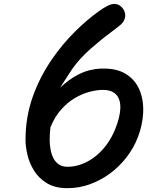

<svg xmlns="http://www.w3.org/2000/svg" viewBox="-20 -950 796 978"><path d="M323.5 8.5Q260.5 8.5 219 -16.8Q177.5 -42 153.5 -80.8Q129.5 -119.5 119.8 -161.5Q110 -203.5 110 -237.5Q110 -352.5 146.2 -455.5Q182.5 -558.5 246.5 -651Q299 -726.5 361.8 -788.8Q424.5 -851 484 -893Q503 -907.5 524.8 -918.8Q546.5 -930 562.5 -930Q580.5 -930 595 -918Q609.5 -906 615.5 -887.5Q621.5 -869 613 -848.5Q606.5 -832 583.5 -815Q560.5 -798 540 -781.5Q492.5 -746.5 438.5 -698.8Q384.5 -651 346 -596Q340.5 -587.5 334.5 -578.2Q328.5 -569 317.5 -552Q306.5 -535 286 -503.5Q330 -543.5 367.5 -564.2Q405 -585 436.8 -592.5Q468.5 -600 494 -600.5Q573.5 -603.5 622 -572.8Q670.5 -542 691.5 -489.8Q712.5 -437.5 709.2 -375Q706 -312.5 682.5 -251.5Q661 -196 624.5 -148.8Q588 -101.5 540.2 -66.2Q492.5 -31 437.2 -11.2Q382 8.5 323.5 8.5ZM323.5 -100.5Q362 -100.5 398.2 -114.5Q434.5 -128.5 466.5 -154Q498.5 -179.5 524 -214.5Q549.5 -249.5 566.5 -291.5Q592 -354.5 593 -400Q594 -445.5 570.5 -469.5Q547 -493.5 497.5 -492Q467.5 -491 431.5 -481Q395.5 -471 359.2 -449.2Q323 -427.5 291 -391.5Q259 -355.5 237 -302Q233 -267 233 -237.5Q233 -211.5 237.8 -187Q242.5 -162.5 252.8 -143Q263 -123.5 280.5 -112Q298 -100.5 323.5 -100.5Z"/></svg>

Font: Edu AU VIC WA NT Hand SemiBold
Style: Regular
Weight: 600
Version: Version 1.001